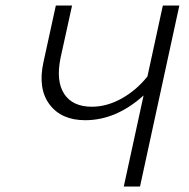

<svg xmlns="http://www.w3.org/2000/svg" viewBox="-20 -678 686 698"><path d="M572 -658H632L489 0H430L502 -331Q402 -241 290 -241Q203 -241 160 -298.5Q117 -356 138 -452L183 -658H242L200 -467Q183 -383 213.5 -336.5Q244 -290 314 -290Q368 -290 421.5 -319.5Q475 -349 516 -400Z"/></svg>

Font: EauTestText Semilight
Style: Italic
Weight: 300
Italic angle: -12°
Designer: Christian Thalmann (Catharsis Fonts)
Version: Version 0.001;PS 000.001;hotconv 1.0.88;makeotf.lib2.5.64775